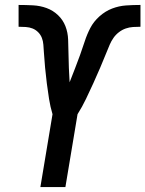

<svg xmlns="http://www.w3.org/2000/svg" viewBox="-20 -755 587 775"><path d="M143 0 192 -294Q183 -324 178 -355.5Q173 -387 169 -418.5Q165 -450 162 -482Q159 -514 157 -546Q156 -561 155 -575Q154 -589 149 -602Q144 -615 134 -625Q124 -635 111.5 -640Q99 -645 84 -646Q69 -647 55 -647V-735Q84 -735 113 -733.5Q142 -732 168 -722.5Q194 -713 214 -694Q234 -675 244 -649.5Q254 -624 255 -595Q256 -566 256.5 -537.5Q257 -509 258 -480.5Q259 -452 261 -423Q272 -451 282.5 -478Q293 -505 303 -532.5Q313 -560 322 -588Q331 -616 344.5 -642Q358 -668 381.5 -689Q405 -710 432.5 -720.5Q460 -731 488.5 -733Q517 -735 545 -735Q546 -735 546 -735Q546 -735 546 -735H547V-647Q532 -647 517 -646Q502 -645 487.5 -640Q473 -635 460 -625Q447 -615 438 -602Q429 -589 423 -575Q417 -561 411 -546Q398 -514 384.5 -482Q371 -450 356.5 -418.5Q342 -387 327 -355.5Q312 -324 293 -294L244 0Z"/></svg>

Font: Iosevka SS04 Semibold Oblique
Style: Regular
Weight: 600
Italic angle: -9°
Monospace: yes
Designer: Belleve Invis
Foundry: Belleve Invis
Version: Version 19.0.0; ttfautohint (v1.8.4)